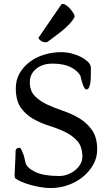

<svg xmlns="http://www.w3.org/2000/svg" viewBox="-20 -936 541 972"><path d="M58 -33Q54 -35 54 -48Q54 -50 54.5 -64Q55 -78 56 -97.5Q57 -117 58 -137.5Q59 -158 59 -171Q59 -180 65 -184Q71 -188 78 -188Q84 -188 89.5 -176Q95 -164 100 -150Q105 -133 109 -112Q117 -85 159.5 -65Q202 -45 280 -45Q302 -45 323 -53Q344 -61 360.5 -74.5Q377 -88 387 -105.5Q397 -123 397 -142Q397 -193 372 -221.5Q347 -250 309.5 -268Q272 -286 228.5 -299.5Q185 -313 147.5 -334.5Q110 -356 85 -391.5Q60 -427 60 -490Q60 -531 79 -564.5Q98 -598 129.5 -622Q161 -646 203 -659Q245 -672 290 -672Q315 -672 341.5 -665.5Q368 -659 390 -647.5Q412 -636 426 -622Q440 -608 440 -593Q440 -582 440 -563.5Q440 -545 438.5 -527Q437 -509 432 -496Q427 -483 417 -483Q411 -483 405.5 -494Q400 -505 396 -518Q391 -533 387 -553Q370 -581 335 -597.5Q300 -614 244 -614Q222 -614 202 -608Q182 -602 166 -590Q150 -578 140.5 -560.5Q131 -543 131 -520Q131 -475 156.5 -449.5Q182 -424 219.5 -406.5Q257 -389 301.5 -374Q346 -359 383.5 -336Q421 -313 446.5 -276.5Q472 -240 472 -179Q472 -138 452 -102.5Q432 -67 399.5 -40.5Q367 -14 324.5 1Q282 16 237 16Q216 16 189.5 12Q163 8 137.5 1Q112 -6 90.5 -15Q69 -24 58 -33ZM210 -722Q196 -722 185.5 -730.5Q175 -739 175 -744V-745L288 -910Q291 -916 298 -916Q306 -916 316.5 -908.5Q327 -901 336 -890.5Q345 -880 351.5 -869.5Q358 -859 358 -854V-852Q350 -834 331.5 -814.5Q313 -795 292 -778Q271 -761 251.5 -747Q232 -733 222 -725Q216 -722 210 -722Z"/></svg>

Font: Asar
Style: Regular
Weight: 400
Designer: Eben Sorkin
Foundry: Eben Sorkin, Pria Ravichandran
Version: Version 1.003; ttfautohint (v1.3) -l 8 -r 50 -G 0 -x 0 -H 45